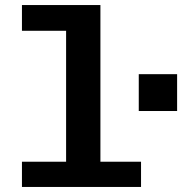

<svg xmlns="http://www.w3.org/2000/svg" viewBox="-20 -741 722 761"><path d="M242 0V-619H67V-721H378V0ZM67 0V-100H539V0ZM530 -301V-447H682V-301Z"/></svg>

Font: Chivo Mono SemiBold
Style: Regular
Weight: 600
Monospace: yes
Designer: Hector Gatti
Foundry: Omnibus-Type
Version: Version 1.008